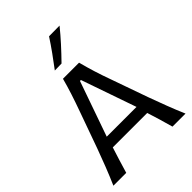

<svg xmlns="http://www.w3.org/2000/svg" viewBox="-284 -1167 1305 1305"><g transform="rotate(-45 369.0 -514.0)"><path d="M21.5 0Q48.3 -61 74.7 -128.4Q101.1 -195.8 123 -256.3L215.8 -515.6Q241.2 -585.9 259.5 -642.6Q277.8 -699.2 293 -756.3H447.8Q462.9 -697.8 480.5 -641.4Q498 -585 523.4 -515.1L615.2 -255.4Q637.7 -193.4 663.1 -127Q688.5 -60.5 714.8 0H589.4Q577.1 -45.4 562.7 -93.3Q548.3 -141.1 533.7 -187H202.6Q187.5 -140.6 172.9 -92.8Q158.2 -44.9 145 0ZM511.2 -267.6 373.5 -664.1H364.3L225.1 -267.6ZM293.5 -835Q329.6 -882.8 364.3 -930.9Q398.9 -979 430.2 -1027.3L532.2 -1028.3Q492.7 -979.5 449.2 -931.6Q405.8 -883.8 359.4 -836.4Z"/></g></svg>

Font: Pinar-DS1-FD Medium
Style: Regular
Weight: 500
Designer: Amin Abedi
Version: Version 3.000